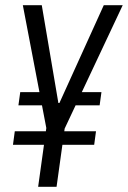

<svg xmlns="http://www.w3.org/2000/svg" viewBox="-20 -720 493 740"><path d="M37 -214H350L343 -162H30ZM58 -365H163L156 -314H51ZM266 -365H371L364 -314H259ZM68 -700H141L205 -323H209L380 -700H453L229 -224H159ZM163 -259H234L198 0H127Z"/></svg>

Font: Pathway Extreme Condensed Light
Style: Italic
Weight: 300
Width: 3
Italic angle: -8°
Version: Version 1.001;gftools[0.9.26]